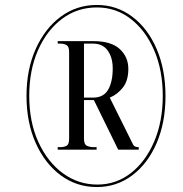

<svg xmlns="http://www.w3.org/2000/svg" viewBox="-20 -745 738 775"><path d="M371 10Q289 10 225 -37.5Q161 -85 124 -168Q87 -251 87 -358Q87 -464 124 -547Q161 -630 225 -677.5Q289 -725 371 -725Q451 -725 514 -677.5Q577 -630 612.5 -547Q648 -464 648 -357Q648 -251 612.5 -168Q577 -85 514 -37.5Q451 10 371 10ZM373 0Q449 0 508.5 -46.5Q568 -93 602.5 -174Q637 -255 637 -358Q637 -461 602.5 -541.5Q568 -622 508 -668.5Q448 -715 371 -715Q292 -715 230.5 -669Q169 -623 133.5 -542.5Q98 -462 98 -358Q98 -252 135 -171.5Q172 -91 234 -45.5Q296 0 373 0ZM213 -141V-151H224Q238 -151 248.5 -156.5Q259 -162 259 -185V-535Q259 -557 248.5 -563Q238 -569 224 -569H213V-579H357Q429 -579 463.5 -547Q498 -515 498 -467Q498 -419 475.5 -391Q453 -363 423 -351L515 -166Q519 -156 525.5 -153.5Q532 -151 540 -151V-141H457L359 -341H319V-185Q319 -162 331 -156.5Q343 -151 358 -151H370V-141ZM356 -351Q398 -351 416.5 -383Q435 -415 435 -469Q435 -512 415 -540.5Q395 -569 355 -569H319V-351Z"/></svg>

Font: Noto Serif Display ExtraCondensed ExtraBold
Style: Italic
Weight: 800
Width: 2
Italic angle: -12°
Designer: Monotype Design Team
Foundry: Monotype Imaging Inc.
Version: Version 2.009